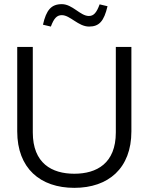

<svg xmlns="http://www.w3.org/2000/svg" viewBox="-20 -896 700 925"><path d="M63 -670V-263C63 -85 174 9 338 9C502 9 613 -85 613 -263V-670H538V-258C538 -109 446 -59 338 -59C230 -59 138 -109 138 -258V-670ZM187 -777 225 -768C240 -808 254 -823 278 -823C318 -823 357 -768 409 -768C458 -768 481 -794 498 -866L460 -875C445 -834 431 -819 408 -819C367 -819 329 -876 278 -876C227 -876 203 -848 187 -777Z"/></svg>

Font: LT Wave Text Light
Style: Regular
Weight: 300
Designer: Daniel Lyons
Version: Version 2.5 (Glyphs App)